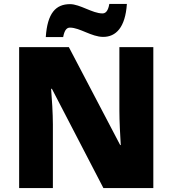

<svg xmlns="http://www.w3.org/2000/svg" viewBox="-20 -953 874 973"><path d="M212 -765H300C308 -808 323 -813 335 -813C384 -813 444 -766 503 -766C567 -766 615 -813 623 -933H534C527 -891 511 -885 499 -885C449 -885 385 -932 335 -932C263 -932 220 -887 212 -765ZM757 0V-714H585V-391C585 -342 589 -264 592 -218H589L329 -714H77V0H248V-322C248 -375 243 -457 239 -503H243L504 0Z"/></svg>

Font: Noto Sans Kannada Black
Style: Regular
Weight: 900
Designer: Jelle Bosma - Monotype Design Team
Foundry: Monotype Imaging Inc.
Version: Version 2.005